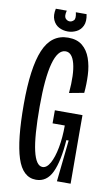

<svg xmlns="http://www.w3.org/2000/svg" viewBox="-90 -840 523 897"><g transform="rotate(10 171.0 -391.5)"><path d="M147 10Q84 10 57 -73.5Q30 -157 30 -328Q30 -501 65.5 -585.5Q101 -670 181 -670Q223 -670 248.5 -649Q274 -628 286.5 -592.5Q299 -557 301 -514Q303 -471 299 -429L229 -416Q237 -507 224 -556Q211 -605 180 -605Q143 -605 124 -535.5Q105 -466 105 -330Q105 -189 120.5 -121.5Q136 -54 167 -54Q187 -54 202.5 -82Q218 -110 227 -157.5Q236 -205 236 -263H178V-325H309V-243L310 0H245L266 -197H255Q248 -96 223 -43Q198 10 147 10ZM100 -793H152Q145 -766 153.5 -756Q162 -746 174 -746Q184 -746 193 -755Q202 -764 195 -793H246Q253 -759 243 -738Q233 -717 213.5 -707.5Q194 -698 173 -698Q150 -698 131 -708Q112 -718 102.5 -739.5Q93 -761 100 -793Z"/></g></svg>

Font: Bricolage Grotesque 96pt Condensed Light
Style: Regular
Weight: 300
Width: 3
Designer: Mathieu Triay
Foundry: Atelier Triay
Version: Version 1.001; ttfautohint (v1.8.4.7-5d5b);gftools[0.9.33.de